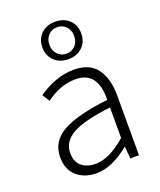

<svg xmlns="http://www.w3.org/2000/svg" viewBox="-152 -915 851 1022"><g transform="rotate(-20 273.5 -404.0)"><path d="M218 13Q150 13 106.5 -25Q63 -63 63 -134Q63 -221 143.5 -267.5Q224 -314 403 -335Q407 -496 281 -496Q194 -496 113 -435L87 -477Q190 -547 289 -547Q379 -547 420 -490.5Q461 -434 461 -338V0H412L406 -68H404Q305 13 218 13ZM230 -36Q308 -36 403 -119V-292Q250 -274 185.5 -237Q121 -200 121 -137Q121 -85 151.5 -60.5Q182 -36 230 -36ZM363.5 -638.5Q333 -609 284 -609Q235 -609 204.5 -638.5Q174 -668 174 -715Q174 -762 204.5 -791.5Q235 -821 284 -821Q333 -821 363.5 -791.5Q394 -762 394 -715Q394 -668 363.5 -638.5ZM234 -661Q254 -640 284 -640Q314 -640 334 -661Q354 -682 354 -715Q354 -748 334 -769Q314 -790 284 -790Q254 -790 234 -769Q214 -748 214 -715Q214 -682 234 -661Z"/></g></svg>

Font: Noto Sans Korean Light
Style: Regular
Weight: 300
Designer: Ryoko NISHIZUKA  (kana & ideographs); Paul D. Hunt (Latin, Greek & Cyrillic); Wenlong ZHANG  (bopomofo); Sandoll Communi
Foundry: Adobe Systems Incorporated
Version: Version 1.000;PS 1;hotconv 1.0.78;makeotf.lib2.5.61930